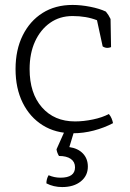

<svg xmlns="http://www.w3.org/2000/svg" viewBox="-20 -530 528 778"><path d="M396 -342 373 -448Q330 -465 274 -465Q222 -465 183 -437.5Q144 -410 122 -362Q100 -314 100 -250Q100 -152 150 -95Q200 -38 284 -38Q319 -38 357 -46Q395 -54 421 -68Q428 -60 432 -50.5Q436 -41 438 -31Q402 -12 360 -1Q318 10 275 10Q205 10 153 -22.5Q101 -55 72 -113.5Q43 -172 43 -250Q43 -328 72 -386.5Q101 -445 152.5 -477.5Q204 -510 274 -510Q308 -510 346 -502.5Q384 -495 409 -483Q420 -470 428 -453L430 -339Q422 -336 415 -336Q405 -336 396 -342ZM209 75 247 -10H284L261 66Q296 71 316 92Q336 113 336 145Q336 182 307.5 205Q279 228 232 228Q197 228 168 213Q168 195 177 180Q200 190 225 190Q284 190 284 148Q284 126 267 114Q250 102 219 102Q211 89 209 75Z"/></svg>

Font: Scope One
Style: Regular
Weight: 400
Designer: Dalton Maag Ltd
Foundry: Dalton Maag Ltd
Version: Version 1.002; ttfautohint (v1.4.1) -l 11 -r 50 -G 50 -x 14 